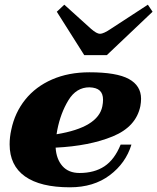

<svg xmlns="http://www.w3.org/2000/svg" viewBox="-20 -788 670 818"><path d="M339 -553 222 -738 254 -768 368 -665Q392 -644 406 -644Q421 -644 452 -665L610 -768L630 -738L435 -553ZM581 -367Q581 -353 578 -336Q560 -248 460.5 -207Q361 -166 217 -159Q220 -110 246 -80.5Q272 -51 319 -51Q382 -51 425 -79.5Q468 -108 494 -172H540Q516 -93 447.5 -41.5Q379 10 278 10Q152 10 86.5 -36.5Q21 -83 21 -173Q21 -204 28 -235Q43 -308 87.5 -363.5Q132 -419 202 -449.5Q272 -480 361 -480Q477 -480 529 -451.5Q581 -423 581 -367ZM419 -363Q419 -389 405 -402Q391 -415 361 -416Q305 -416 271.5 -361Q238 -306 224 -234L221 -216Q398 -245 416 -335Q419 -350 419 -363Z"/></svg>

Font: Taviraj Black
Style: Italic
Weight: 900
Italic angle: -12°
Designer: Katatrad Team
Foundry: CadsonDemak
Version: Version 1.001